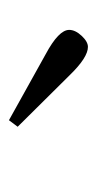

<svg xmlns="http://www.w3.org/2000/svg" viewBox="89 -852 221 440"><g transform="rotate(90 200.0 -632.5)"><path d="M49 -680Q49 -694 62.5 -708.5Q76 -723 88 -723Q112 -723 152 -682L271 -562L256 -542L105 -626Q49 -656 49 -680Z"/></g></svg>

Font: Linguistics Pro
Style: Regular
Weight: 400
Designer: Stefan Peev, Context Ltd
Foundry: Stefan Peev, Context Ltd
Version: Version 001.000